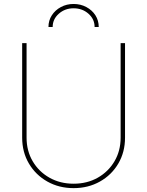

<svg xmlns="http://www.w3.org/2000/svg" viewBox="-20 -947 749 977"><path d="M354.5 10.3Q280.3 10.3 220.9 -23.2Q161.6 -56.6 127.2 -114.7Q92.8 -172.9 92.8 -246.6V-727.5H115.2V-246.6Q115.2 -179.2 146.5 -126.2Q177.7 -73.2 231.9 -42.7Q286.1 -12.2 354.5 -12.2Q423.3 -12.2 477.3 -42.7Q531.2 -73.2 562.5 -126.2Q593.8 -179.2 593.8 -246.6V-727.5H616.2V-246.6Q616.2 -172.9 582 -114.7Q547.9 -56.6 488.5 -23.2Q429.2 10.3 354.5 10.3ZM354.5 -926.8Q390.1 -926.8 419.4 -911.1Q448.7 -895.5 465.6 -869.1Q482.4 -842.8 482.4 -809.6H461.4Q461.4 -849.6 430.2 -877.2Q398.9 -904.8 354.5 -904.8Q310.5 -904.8 279.3 -877.2Q248 -849.6 248 -809.6H226.6Q226.6 -842.8 243.7 -869.1Q260.7 -895.5 289.8 -911.1Q318.8 -926.8 354.5 -926.8Z"/></svg>

Font: Inter 17pt Thin
Style: Regular
Weight: 250
Version: Version 4.001;git-66647c0bb